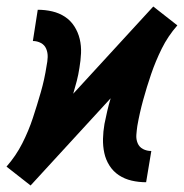

<svg xmlns="http://www.w3.org/2000/svg" viewBox="-45 -560 565 590"><path d="M49 10 12 -19 -25 -48Q4 -81 23.5 -119.5Q43 -158 56 -197.5Q69 -237 80.5 -277Q92 -317 98 -357Q101 -371 101.5 -384.5Q102 -398 97 -410Q92 -422 80.5 -428Q69 -434 56 -434L71 -530Q94 -530 115.5 -525Q137 -520 154.5 -508.5Q172 -497 183.5 -479Q195 -461 200 -440Q205 -419 204 -396.5Q203 -374 199 -351Q196 -331 191 -311.5Q186 -292 180 -272L426 -540L463 -511L500 -482Q471 -449 452 -410.5Q433 -372 419.5 -332.5Q406 -293 395 -253Q384 -213 377 -173Q375 -159 374 -145.5Q373 -132 378 -120Q383 -108 394.5 -102Q406 -96 420 -96L404 0Q381 0 359.5 -5Q338 -10 320.5 -21.5Q303 -33 291.5 -51Q280 -69 275.5 -90Q271 -111 271.5 -133.5Q272 -156 276 -179Q280 -199 284.5 -218.5Q289 -238 295 -258Z"/></svg>

Font: Iosevka Curly Slab Oblique
Style: Bold
Weight: 700
Italic angle: -9°
Monospace: yes
Designer: Belleve Invis
Foundry: Belleve Invis
Version: Version 11.1.0; ttfautohint (v1.8.3)